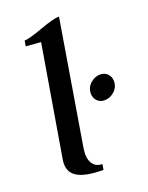

<svg xmlns="http://www.w3.org/2000/svg" viewBox="-123 -694 584 759"><g transform="rotate(-20 169.0 -315.0)"><path d="M120 -559Q58 -564 57 -564L61 -587Q80 -587 139 -608.5Q198 -630 221 -630L134 -106Q132 -90 132 -84Q132 -55 145.5 -39Q159 -23 183 -23L179 0Q109 0 74.5 -18Q40 -36 40 -76Q40 -82 42 -96ZM235 -300Q235 -325 253.5 -342Q272 -359 295 -359Q314 -359 326 -346.5Q338 -334 338 -316Q338 -291 319.5 -274Q301 -257 278 -257Q259 -257 247 -269.5Q235 -282 235 -300Z"/></g></svg>

Font: Judson
Style: Italic
Weight: 400
Italic angle: -9.5°
Version: Version 20110429